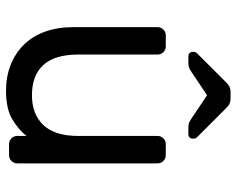

<svg xmlns="http://www.w3.org/2000/svg" viewBox="-94 -681 785 637"><g transform="rotate(90 298.5 -362.5)"><path d="M70 0ZM70 -493Q70 -504 78 -512Q86 -520 97 -520H134Q145 -520 153 -512Q161 -504 161 -493V-229Q161 -152 195.5 -114Q230 -76 296 -76Q359 -76 395 -114Q431 -152 431 -229V-493Q431 -504 439 -512Q447 -520 458 -520H495Q506 -520 514 -512Q522 -504 522 -493V-27Q522 -16 514 -8Q506 0 495 0H458Q447 0 439 -8Q431 -16 431 -27V-58Q412 -33 377 -11.5Q342 10 281 10Q234 10 195 -5.5Q156 -21 128 -49.5Q100 -78 85 -119.5Q70 -161 70 -214ZM306 -735Q317 -735 325 -731Q333 -727 343 -716L435 -624Q440 -619 440 -611Q440 -595 424 -595H403Q393 -595 387 -597.5Q381 -600 372 -606L296 -657L220 -606Q211 -600 205 -597.5Q199 -595 189 -595H168Q152 -595 152 -611Q152 -619 157 -624L249 -716Q259 -727 267 -731Q275 -735 286 -735Z"/></g></svg>

Font: Rubik
Style: Regular
Weight: 400
Designer: Hubert & Fischer
Foundry: Hubert & Fischer
Version: Version 1.002; ttfautohint (v1.6)